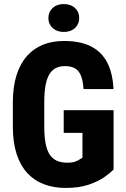

<svg xmlns="http://www.w3.org/2000/svg" viewBox="-20 -925 628 955"><path d="M544.9 -377V-81.5Q529.3 -65.4 498.8 -43.9Q468.3 -22.5 420.7 -6.3Q373 9.8 306.6 9.8Q246.6 9.8 198 -8.8Q149.4 -27.3 115 -65.2Q80.6 -103 62.3 -160.2Q43.9 -217.3 43.9 -295.9V-415Q43.9 -492.7 62 -550.3Q80.1 -607.9 113.8 -646Q147.5 -684.1 193.8 -702.6Q240.2 -721.2 298.3 -721.2Q380.9 -721.2 434.1 -693.4Q487.3 -665.5 514.2 -612.3Q541 -559.1 544.4 -481.9H395.5Q392.6 -524.9 382.1 -549.8Q371.6 -574.7 352.3 -585.4Q333 -596.2 302.7 -596.2Q277.3 -596.2 258.1 -586.7Q238.8 -577.1 225.8 -555.9Q212.9 -534.7 206.5 -500.2Q200.2 -465.8 200.2 -416V-295.9Q200.2 -246.1 206.8 -211.7Q213.4 -177.2 227.3 -156Q241.2 -134.8 263.4 -125.2Q285.6 -115.7 316.4 -115.7Q338.9 -115.7 352.8 -120.6Q366.7 -125.5 375.7 -131.8Q384.8 -138.2 390.1 -140.6V-264.2H296.9V-377ZM220.7 -835Q220.7 -865.7 241.9 -885.3Q263.2 -904.8 297.4 -904.8Q332 -904.8 353 -885.3Q374 -865.7 374 -835Q374 -805.2 353 -785.6Q332 -766.1 297.4 -766.1Q263.2 -766.1 241.9 -785.6Q220.7 -805.2 220.7 -835Z"/></svg>

Font: Roboto Condensed ExtraBold
Style: Regular
Weight: 800
Designer: Christian Robertson
Foundry: Google
Version: Version 3.008; 2023